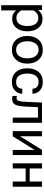

<svg xmlns="http://www.w3.org/2000/svg" viewBox="1280 -1848 771 3372"><g transform="rotate(90 1666.0 -162.5)"><path d="M72.3 203.1V-513.7H154.3L158.2 -446.8H161.1Q180.7 -478.5 220.9 -501Q261.2 -523.4 314.9 -523.4Q412.6 -523.4 471.2 -450.2Q529.8 -377 529.8 -264.6V-249Q529.8 -136.7 471.2 -63.5Q412.6 9.8 314.9 9.8Q261.2 9.8 223.4 -9.5Q185.5 -28.8 163.1 -60.5V203.1ZM163.1 -152.3Q178.2 -118.2 212.4 -91.3Q246.6 -64.5 295.4 -64.5Q368.7 -64.5 402.8 -117.7Q437 -170.9 437 -249V-264.6Q437 -342.8 402.8 -396Q368.7 -449.2 295.4 -449.2Q246.6 -449.2 212.4 -422.4Q178.2 -395.5 163.1 -361.3Z M612.8 -249V-264.6Q612.8 -380.9 678.7 -454.6Q744.6 -528.3 855 -528.3Q965.3 -528.3 1031.2 -454.6Q1097.2 -380.9 1097.2 -264.6V-249Q1097.2 -132.8 1031.2 -59.1Q965.3 14.6 855 14.6Q744.6 14.6 678.7 -59.1Q612.8 -132.8 612.8 -249ZM705.6 -264.6V-249Q705.6 -169.4 743.2 -114.5Q780.8 -59.6 855 -59.6Q929.2 -59.6 966.8 -114.5Q1004.4 -169.4 1004.4 -249V-264.6Q1004.4 -344.2 966.8 -399.2Q929.2 -454.1 855 -454.1Q780.8 -454.1 743.2 -399.2Q705.6 -344.2 705.6 -264.6Z M1180.2 -249V-264.6Q1180.2 -380.9 1243.4 -454.6Q1306.6 -528.3 1417.5 -528.3Q1520 -528.3 1573.2 -472.9Q1626.5 -417.5 1626.5 -349.1V-346.7H1538.6V-349.1Q1538.6 -390.6 1509.8 -422.4Q1481 -454.1 1417.5 -454.1Q1343.3 -454.1 1308.1 -399.2Q1272.9 -344.2 1272.9 -264.6V-249Q1272.9 -169.4 1308.1 -114.5Q1343.3 -59.6 1417.5 -59.6Q1481 -59.6 1509.8 -91.3Q1538.6 -123 1538.6 -164.6V-167H1626.5V-164.6Q1626.5 -96.2 1573.2 -40.8Q1520 14.6 1417.5 14.6Q1306.6 14.6 1243.4 -59.1Q1180.2 -132.8 1180.2 -249Z M1862.3 -442.9 1853.5 -239.3Q1847.7 -106 1820.3 -47.6Q1793 10.7 1718.8 10.7Q1702.1 10.7 1688.2 8.5Q1674.3 6.3 1665 2V-74.2Q1673.3 -70.8 1682.4 -69.3Q1691.4 -67.9 1702.1 -67.9Q1740.7 -67.9 1753.4 -107.4Q1766.1 -147 1770.5 -252L1781.7 -513.7H2137.2V0H2046.4V-442.9Z M2283.2 0V-513.7H2374V-196.8Q2374 -182.1 2373.8 -163.8Q2373.5 -145.5 2373 -130.9H2376.5Q2383.3 -143.1 2391.8 -157.5Q2400.4 -171.9 2409.7 -187L2613.3 -513.7H2704.1V0H2613.3V-316.4Q2613.3 -331.1 2613.5 -349.4Q2613.8 -367.7 2614.3 -382.3H2610.8Q2604 -370.1 2595.5 -355.7Q2586.9 -341.3 2577.6 -326.2L2374 0Z M2848.6 -513.7H2939.5V-297.9H3168.9V-513.7H3259.8V0H3168.9V-227.1H2939.5V0H2848.6Z"/></g></svg>

Font: RobotoFlex
Style: Regular
Weight: 400
Designer: Berlow after Robertson
Foundry: Google
Version: Version 2.136